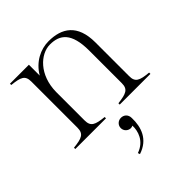

<svg xmlns="http://www.w3.org/2000/svg" viewBox="-216 -643 1039 1039"><g transform="rotate(-45 303.5 -124.0)"><path d="M506 -74V-331C506 -469 431 -515 331 -515C271 -515 205 -484 166 -417V-500H21V-490C87 -483 111 -474 111 -426V-74C111 -26 86 -17 21 -10V0H256V-10C191 -17 166 -26 166 -74V-291C167 -421 251 -497 324 -497C399 -497 451 -460 451 -323V-74C451 -27 426 -18 361 -10V0H596V-10C530 -16 505 -26 506 -74ZM245 255 249 267C335 239 358 169 356 98C356 69 336 55 315 55C293 55 275 72 275 94C275 116 293 133 314 133C320 133 324 131 329 129C331 171 314 231 245 255Z"/></g></svg>

Font: Sprat Condensed Light
Style: Regular
Weight: 300
Width: 3
Designer: Ethan Nakache
Foundry: Collletttivo
Version: Version 2.000;Glyphs 3.2 (3217)